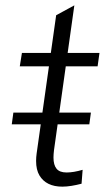

<svg xmlns="http://www.w3.org/2000/svg" viewBox="-20 -691 408 718"><path d="M213 7Q183 7 161.5 -3.5Q140 -14 127.5 -35Q115 -56 115 -89Q115 -96 115.5 -103Q116 -110 117 -117L190 -634L258 -671L182 -130Q181 -122 180.5 -115Q180 -108 180 -102Q180 -74 191.5 -60Q203 -46 229 -46Q242 -46 257 -48.5Q272 -51 289 -56L285 -4Q266 1 247.5 4Q229 7 213 7ZM24 -226 30 -270H320L314 -226ZM54 -443 62 -493H352L345 -443Z"/></svg>

Font: Hanken Grotesk Light
Style: Italic
Weight: 300
Italic angle: -8°
Designer: Alfredo Marco Pradil
Foundry: Hanken Design Co.
Version: Version 3.013